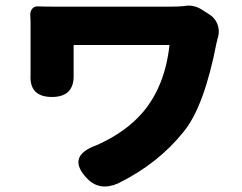

<svg xmlns="http://www.w3.org/2000/svg" viewBox="-20 -582 870 691"><path d="M294 61Q216 -20 329 -60Q434 -107 495 -179Q574 -273 590 -420H245V-314Q248 -233 167 -233Q85 -233 90 -313Q90 -314 90 -315V-484Q90 -490 90 -504Q89 -518 89 -526Q88 -541 96 -550.5Q104 -560 117 -559Q141 -558 194 -558H389H584Q622 -558 641 -560Q676 -567 707 -547L732 -531Q755 -517 763.5 -492Q772 -467 762 -440Q762 -438 761.5 -435Q761 -432 760 -431Q715 -198 641 -108Q549 7 405 78Q339 107 294 61Z"/></svg>

Font: GenSenRounded TW H
Style: Regular
Weight: 900
Version: Version 1.501;PS 1;hotconv 16.6.51;makeotf.lib2.5.65220